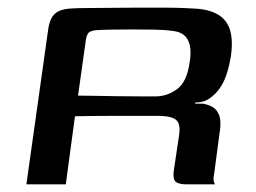

<svg xmlns="http://www.w3.org/2000/svg" viewBox="-20 -482 670 502"><path d="M361 -179Q361 -179 335.5 -179Q310 -179 268 -179Q226 -179 176 -178L152 0H49L106 -405Q110 -434 124 -446.5Q138 -459 170 -460Q185 -461 211.5 -461Q238 -461 270.5 -461.5Q303 -462 337.5 -462Q372 -462 404 -462Q436 -462 461 -461Q486 -460 498 -459Q550 -454 571 -425Q592 -396 584 -337Q576 -288 561 -261.5Q546 -235 522 -221Q517 -218 508.5 -216Q500 -214 491 -214L490 -211Q495 -211 500.5 -211Q506 -211 511 -211Q536 -206 545.5 -194Q555 -182 556 -166Q557 -150 554 -134L540 -28Q537 -15 539 -8Q541 -1 542 0H468Q450 0 441 -5.5Q432 -11 434 -33L448 -127Q453 -158 440.5 -168.5Q428 -179 394 -179ZM184 -232Q197 -232 225 -231.5Q253 -231 285.5 -230.5Q318 -230 346 -230Q374 -230 387 -230Q417 -230 443 -249Q469 -268 476 -320Q482 -356 471.5 -377Q461 -398 432 -401Q413 -404 384.5 -404.5Q356 -405 325 -405Q294 -405 268.5 -404.5Q243 -404 230 -403Q227 -403 217.5 -400Q208 -397 205 -381Z"/></svg>

Font: Genos Thin Medium
Style: Italic
Weight: 500
Italic angle: -8°
Version: Version 1.010